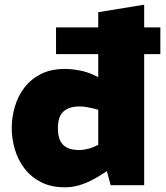

<svg xmlns="http://www.w3.org/2000/svg" viewBox="-20 -790 709 819"><path d="M258 9Q197 9 154 -13.5Q111 -36 83.5 -72.5Q56 -109 43 -154Q30 -199 30 -244Q30 -289 43 -334Q56 -379 83.5 -415.5Q111 -452 154 -474Q197 -496 258 -496Q285 -496 319.5 -489.5Q354 -483 382 -469L399 -461V-559H219V-673H399V-738L595 -770V-673H664V-559H595V0H452L436 -60L406 -41Q370 -18 332.5 -4.5Q295 9 258 9ZM227 -243Q227 -209 237.5 -188.5Q248 -168 268.5 -159Q289 -150 317 -150Q330 -150 346 -153Q362 -156 377 -162L399 -172V-322L375 -328Q362 -331 348 -333.5Q334 -336 318 -336Q290 -336 269 -326.5Q248 -317 237.5 -297Q227 -277 227 -243Z"/></svg>

Font: REM ExtraBold
Style: Regular
Weight: 800
Designer: Octavio Pardo
Foundry: Ashler Design
Version: Version 1.005;gftools[0.9.28]